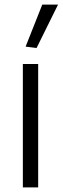

<svg xmlns="http://www.w3.org/2000/svg" viewBox="-20 -820 274 840"><path d="M92 -616 165 -800H234L140 -610ZM80 -540H147V0H80Z"/></svg>

Font: Encode Sans Normal
Style: Light
Weight: 300
Designer: Pablo Impallari, Andres Torresi
Foundry: Pablo Impallari, Andres Torresi
Version: Version 1.000; ttfautohint (v1.00) -l 8 -r 50 -G 200 -x 14 -